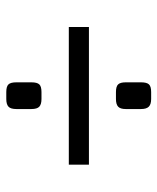

<svg xmlns="http://www.w3.org/2000/svg" viewBox="35 -600 501 611"><g transform="rotate(90 285.5 -294.5)"><path d="M273 -525H295Q312 -525 319.5 -517.5Q327 -510 327 -493V-444Q327 -427 319.5 -420Q312 -413 295 -413H273Q255 -413 248.5 -420Q242 -427 242 -444V-493Q242 -511 248.5 -518Q255 -525 273 -525ZM504 -263H66V-327H504ZM273 -176H295Q312 -176 319.5 -169Q327 -162 327 -144V-96Q327 -78 319.5 -71Q312 -64 295 -64H273Q255 -64 248.5 -71Q242 -78 242 -96V-144Q242 -162 248.5 -169Q255 -176 273 -176Z"/></g></svg>

Font: Exo 2.0
Style: Regular
Weight: 400
Designer: Natanael Gama
Version: Version 1.001;PS 001.001;hotconv 1.0.70;makeotf.lib2.5.58329